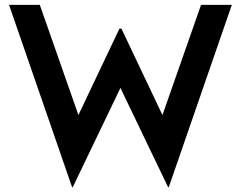

<svg xmlns="http://www.w3.org/2000/svg" viewBox="-20 -726 986 786"><path d="M275 40H278L473 -366L668 40H671L929 -706H803L645 -255L477 -609H469L301 -255L143 -706H17Z"/></svg>

Font: Lineal
Style: Bold
Weight: 700
Designer: Created by Frank Adebiaye with contributions from Anton Moglia & Ariel Martín Pérez
Created by Frank ADEBIAYE with FontF
Foundry: Velvetyne Type Foundry
Version: Version 2.000;Glyphs 3.2 (3227)